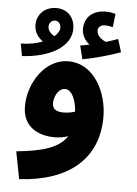

<svg xmlns="http://www.w3.org/2000/svg" viewBox="-61 -742 727 1019"><g transform="rotate(5 302.5 -233.0)"><path d="M359 -433C429 -446 508 -469 560 -488L539 -557C520 -550 499 -543 476 -536C453 -544 426 -564 426 -593C426 -610 441 -623 463 -623C479 -623 492 -620 505 -617L513 -688C498 -693 480 -696 459 -696C405 -696 348 -667 348 -593C348 -561 366 -532 390 -514C377 -511 362 -508 341 -505ZM38 -422C191 -431 297 -496 297 -590C297 -643 264 -692 198 -692C139 -692 95 -651 95 -594C95 -556 115 -528 142 -509C109 -496 69 -488 26 -488ZM165 -590C165 -610 179 -625 197 -625C217 -625 228 -607 228 -589C228 -574 218 -557 200 -542C180 -554 165 -570 165 -590ZM80 230C349 214 497 82 497 -138C497 -264 427 -416 286 -416C164 -416 77 -284 77 -159C77 -52 155 -8 248 -8C274 -8 298 -12 320 -20C278 45 188 71 52 84ZM224 -188C224 -222 246 -268 281 -268C317 -268 340 -218 345 -153C324 -146 303 -143 284 -143C242 -143 224 -158 224 -188Z"/></g></svg>

Font: Noto Sans Arabic UI XBd
Style: Regular
Weight: 800
Designer: Monotype Design Team, Nadine Chahine and Nizar Qandah
Foundry: Monotype Imaging Inc.
Version: Version 2.010